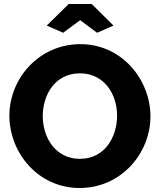

<svg xmlns="http://www.w3.org/2000/svg" viewBox="-20 -935 800 961"><path d="M296 -771 381 -834 466 -771 548 -807 439 -915H324L214 -807ZM379 6C585 6 733 -166 733 -353C733 -533 593 -714 382 -714C177 -714 27 -544 27 -356C27 -173 168 6 379 6ZM194 -354C194 -461 256 -568 380 -568C500 -568 566 -466 566 -356C566 -250 505 -140 380 -140C259 -140 194 -245 194 -354Z"/></svg>

Font: Raleway
Style: ExtraBold
Weight: 800
Designer: Matt McInerney, Pablo Impallari, Rodrigo Fuenzalida
Foundry: Matt McInerney, Pablo Impallari, Rodrigo Fuenzalida
Version: Version 3.000